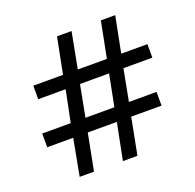

<svg xmlns="http://www.w3.org/2000/svg" viewBox="-114 -750 881 868"><g transform="rotate(-20 326.5 -316.0)"><path d="M159 -176H34V-242H171L202 -394H70V-459H213L247 -632H317L284 -459H424L458 -632H527L493 -459H619V-394H480L451 -242H584V-176H438L404 0H334L369 -176H229L195 0H126ZM381 -242 411 -394H271L242 -242Z"/></g></svg>

Font: ubangla25
Style: Book
Weight: 400
Designer: Jelle Bosma - Monotype Design Team
Foundry: Monotype Imaging Inc.
Version: Version 2.003